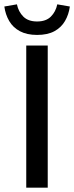

<svg xmlns="http://www.w3.org/2000/svg" viewBox="-34 -865 342 885"><path d="M87 0V-655H186V0ZM137 -704Q90 -704 58 -721Q26 -738 8.5 -768Q-9 -798 -14 -835L44 -845Q51 -811 73.5 -788.5Q96 -766 137 -766Q178 -766 200.5 -788.5Q223 -811 230 -845L288 -835Q283 -798 265.5 -768Q248 -738 216.5 -721Q185 -704 137 -704Z"/></svg>

Font: Mada Medium
Style: Regular
Weight: 500
Designer: Khaled Hosny
Version: Version 1.5